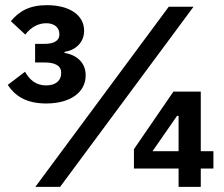

<svg xmlns="http://www.w3.org/2000/svg" viewBox="-20 -724 867 744"><path d="M116 -554V-482H152C192 -482 217 -470 217 -443V-440C217 -412 196 -393 159 -393C118 -393 94 -416 77 -446L10 -395C36 -356 77 -323 159 -323C251 -323 312 -365 312 -432C312 -481 278 -511 230 -519V-523C271 -529 306 -558 306 -605C306 -665 250 -704 162 -704C93 -704 54 -680 22 -642L78 -590C99 -618 128 -634 159 -634C192 -634 210 -616 210 -593V-589C210 -569 193 -554 152 -554ZM213 0 730 -698H634L117 0ZM758 0V-71H807V-138H758V-369H652L499 -146V-71H672V0ZM672 -138H571L666 -275H672Z"/></svg>

Font: Braiins Sans SemiBold
Style: Regular
Weight: 600
Designer: Mike Abbink, Paul van der Laan, Pieter van Rosmalen, Jiri Chlebus, Lubos Buracinsky
Foundry: Bold Monday, Sudetype
Version: Version 1.000;hotconv 1.0.109;makeotfexe 2.5.65596